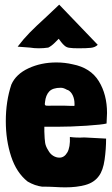

<svg xmlns="http://www.w3.org/2000/svg" viewBox="-20 -789 484 827"><path d="M319 -581Q292 -581 280 -583Q268 -584 259 -591.5Q250 -599 243 -608.5Q236 -618 233 -622Q230 -619 216 -605Q202 -591 188 -584Q168 -581 147 -581Q127 -581 109 -584L56 -588Q81 -621 108 -648.5Q135 -676 179 -716L235 -769L401 -596Q390 -585 371.5 -583Q353 -581 319 -581ZM188 -141Q196 -126 209 -118Q222 -110 236 -110Q257 -110 270 -132.5Q283 -155 281 -199Q310 -195 343 -197L437 -192Q437 -147 430.5 -101Q424 -55 406 -31Q386 -3 348.5 7.5Q311 18 261 18Q242 18 208 16Q192 15 161 15Q130 11 99 -7Q51 -45 28 -115Q5 -185 5 -267Q5 -353 29 -425Q49 -470 103 -495Q157 -520 223 -520Q259 -520 293 -512Q370 -497 405.5 -439.5Q441 -382 441 -302Q441 -289 439 -257Q420 -252 352 -247.5Q284 -243 225 -243H171V-222Q172 -189 174.5 -173.5Q177 -158 188 -141ZM242 -411Q207 -411 192 -395Q177 -379 174 -350Q173 -346 173 -341Q173 -335 179 -334Q185 -333 209 -334H253L283 -333H296Q299 -332 300 -333Q301 -334 301 -337V-341Q301 -362 293.5 -378Q286 -394 273 -401L269 -402Q254 -411 242 -411Z"/></svg>

Font: Londrina Solid Black
Style: Regular
Weight: 900
Designer: Marcelo Magalhaes
Foundry: Marcelo Magalhães
Version: Version 1.002